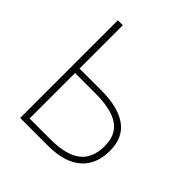

<svg xmlns="http://www.w3.org/2000/svg" viewBox="-194 -868 1009 1009"><g transform="rotate(45 310.5 -363.0)"><path d="M110 -726H147V-404H311Q433 -404 499.5 -357Q566 -310 566 -212Q566 -109 502 -54.5Q438 0 316 0H110ZM529 -210Q529 -294 472 -332.5Q415 -371 298 -371H147V-33H302Q417 -33 473 -76Q529 -119 529 -210Z"/></g></svg>

Font: Merged Yaku Han JP Thin
Style: Regular
Weight: 250
Designer: Ryoko NISHIZUKA 西塚涼子 (kana, bopomofo & ideographs); Paul D. Hunt (Latin, Greek & Cyrillic); Sandoll Communications 산돌커뮤니
Foundry: Adobe
Version: Version 2.004